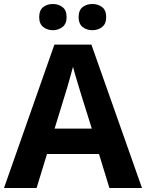

<svg xmlns="http://www.w3.org/2000/svg" viewBox="-20 -940 730 960"><path d="M527 0 475 -170H215L163 0H0L252 -717H437L690 0ZM387 -463Q382 -480 374 -506Q366 -532 358 -559Q350 -586 345 -606Q340 -586 331.5 -556.5Q323 -527 315.5 -500.5Q308 -474 304 -463L253 -297H439ZM176 -854Q176 -889 196 -904.5Q216 -920 244 -920Q272 -920 292.5 -904.5Q313 -889 313 -854Q313 -821 292.5 -805Q272 -789 244 -789Q216 -789 196 -805Q176 -821 176 -854ZM373 -854Q373 -889 393 -904.5Q413 -920 442 -920Q470 -920 490.5 -904.5Q511 -889 511 -854Q511 -821 490.5 -805Q470 -789 442 -789Q413 -789 393 -805Q373 -821 373 -854Z"/></svg>

Font: Noto Sans Ethiopic
Style: Bold
Weight: 700
Designer: Monotype Design Team
Foundry: Monotype Imaging Inc.
Version: Version 2.102; ttfautohint (v1.8.4.7-5d5b)